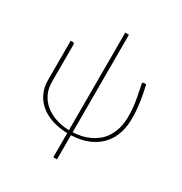

<svg xmlns="http://www.w3.org/2000/svg" viewBox="-200 -850 1115 1176"><g transform="rotate(30 357.5 -262.0)"><path d="M614.5 -493Q621 -462 626.5 -435.2Q632 -408.5 635.8 -382Q639.5 -355.5 641.8 -327.8Q644 -300 644 -268Q644 -217.5 633 -177.8Q622 -138 602.5 -107.8Q583 -77.5 556.8 -56Q530.5 -34.5 500.2 -20.8Q470 -7 437 -0.2Q404 6.5 371 7.5V178.5H345V8Q288.5 6.5 240.2 -8.5Q192 -23.5 156.5 -51.8Q121 -80 100.8 -121.2Q80.5 -162.5 80.5 -216V-493H97.5Q101.5 -493 104.2 -489.2Q107 -485.5 107 -481.5V-216Q107 -171.5 124.2 -134.8Q141.5 -98 173 -71.5Q204.5 -45 248.2 -29.8Q292 -14.5 345 -13V-703H371V-13.5Q398.5 -14.5 427.8 -20.5Q457 -26.5 484.5 -39Q512 -51.5 536.5 -70.8Q561 -90 579 -118Q597 -146 607.8 -183Q618.5 -220 618.5 -268Q618.5 -324 609.2 -377.5Q600 -431 588.5 -481.5Q588 -487.5 590.8 -490.2Q593.5 -493 597 -493Z"/></g></svg>

Font: Lato ExtraLight
Style: Regular
Weight: 275
Designer: Lukasz Dziedzic with Adam Twardoch and Botio Nikoltchev
Foundry: tyPoland Lukasz Dziedzic
Version: Version 2.015; 2015-08-06; http://www.latofonts.com/